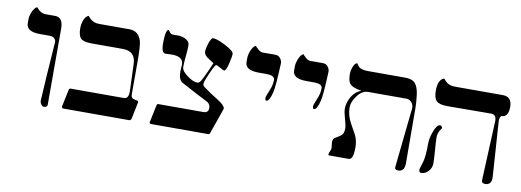

<svg xmlns="http://www.w3.org/2000/svg" viewBox="-52 -883 3226 1189"><g transform="rotate(10 1560.5 -288.0)"><path d="M272.9 -45.9V-4.9Q270.5 10.3 251.5 10.3Q241.2 10.3 232.9 -2.4Q224.6 -15.1 226.1 -27.8Q232.4 -150.9 250 -392.1Q252.4 -407.2 241.2 -418.2Q230 -429.2 214.4 -429.2H149.9Q64.9 -429.2 63.5 -481V-507.8Q63.5 -526.9 73.7 -552.2Q86.4 -582.5 104 -590.3Q110.4 -582.5 119.1 -573.7Q139.6 -556.2 163.6 -556.2H222.2Q272.9 -556.2 272.9 -486.3Z M821.3 -118.2 799.8 -12.7Q795.9 0 787.1 0H373Q361.8 0 361.8 -11.2L384.8 -120.6Q387.2 -129.4 396 -129.4H730Q760.3 -129.4 759.3 -177.7L752.9 -351.6Q749 -427.7 670.4 -427.7H474.6Q423.8 -427.7 406.2 -444.8Q388.7 -461.9 388.7 -510.3Q388.7 -530.8 396 -554.7Q407.2 -585 426.8 -592.8Q433.1 -585 441.9 -576.2Q464.8 -554.7 499 -554.7H690.4Q749 -554.7 766.6 -492.7Q774.4 -460.9 774.4 -372.1V-160.2Q774.4 -138.7 789.1 -134Q803.7 -129.4 817.4 -127Q821.3 -124.5 821.3 -118.2Z M1349.6 -167.5 1293.5 -7.8Q1291 0 1282.2 0H925.3Q911.1 0 914.1 -11.2L937 -120.6Q938.5 -129.4 948.2 -129.4H1229Q1262.2 -129.4 1261.7 -161.1Q1261.7 -185.1 1237.8 -198.2Q1180.7 -226.1 1071.3 -285.6Q1045.9 -300.8 1045.9 -353Q1045.9 -360.8 1047.1 -375.2Q1048.3 -389.6 1048.3 -396Q1048.3 -449.2 967.3 -445.8L937 -444.3Q910.2 -444.3 910.2 -502.9Q910.2 -593.3 930.7 -592.8L939.5 -581.1Q948.2 -568.8 960.9 -568.8H977.5H994.1Q1022 -568.8 1044.7 -555.4Q1067.4 -542 1067.4 -519Q1067.4 -497.6 1063 -451.9Q1058.6 -406.2 1058.6 -383.3Q1058.6 -356.4 1099.1 -328.6Q1135.7 -301.8 1161.6 -302.2Q1175.8 -302.2 1189.5 -330.1Q1217.3 -384.8 1238.8 -438Q1219.7 -450.7 1199.7 -463.4Q1175.8 -481 1175.3 -499Q1175.3 -518.1 1185.5 -550.8Q1198.2 -590.3 1210.9 -590.3Q1234.9 -590.3 1290.3 -561.8Q1345.7 -533.2 1345.7 -515.6Q1345.7 -495.1 1335.4 -454.6Q1324.2 -405.3 1311.5 -404.8Q1306.6 -404.8 1286.1 -417Q1265.6 -429.2 1257.8 -429.2Q1246.6 -429.2 1203.6 -319.8Q1194.8 -294.4 1208.5 -284.2Q1255.4 -250 1294.9 -226.1Q1357.4 -188 1349.6 -167.5Z M1650.4 -506.3Q1644 -356.4 1634.8 -323.7Q1620.6 -266.6 1602.1 -266.6Q1593.3 -266.6 1593.3 -281.7Q1593.3 -293 1609.6 -329.8Q1626 -366.7 1626 -399.9Q1627.4 -429.2 1572.8 -429.2H1525.9Q1440.9 -429.2 1439.5 -478.5V-506.3Q1439.5 -525.4 1449.7 -552.2Q1462.4 -584 1480 -590.3Q1477.5 -588.9 1495.4 -572.5Q1513.2 -556.2 1525.9 -556.2H1606.9Q1628.4 -556.2 1640.1 -539.6Q1651.9 -522.9 1650.4 -506.3Z M1949.7 -506.3Q1943.4 -356.4 1934.1 -323.7Q1919.9 -266.6 1901.4 -266.6Q1892.6 -266.6 1892.6 -281.7Q1892.6 -293 1908.9 -329.8Q1925.3 -366.7 1925.3 -399.9Q1926.8 -429.2 1872.1 -429.2H1825.2Q1740.2 -429.2 1738.8 -478.5V-506.3Q1738.8 -525.4 1749 -552.2Q1761.7 -584 1779.3 -590.3Q1776.9 -588.9 1794.7 -572.5Q1812.5 -556.2 1825.2 -556.2H1906.2Q1927.7 -556.2 1939.5 -539.6Q1951.2 -522.9 1949.7 -506.3Z M2520.5 -35.6Q2520.5 17.6 2481 17.6Q2457 17.6 2459.5 -1.5L2499 -374.5Q2501.5 -396 2487.5 -412.6Q2473.6 -429.2 2454.6 -429.2H2213.4Q2173.8 -429.2 2143.6 -385.7Q2116.7 -349.1 2116.7 -314.9Q2116.7 -266.6 2142.1 -219.7Q2178.7 -152.3 2179.2 -152.3Q2195.8 -118.2 2195.3 -74.7Q2195.3 0 2166.5 0H2043Q2038.1 0 2038.1 -6.3Q2038.1 -12.7 2044.4 -26.1Q2050.8 -39.6 2050.8 -48.3Q2050.8 -44.4 2046.9 -78.6Q2044.4 -95.2 2054.7 -109.4Q2072.3 -120.6 2092.5 -133.3Q2112.8 -146 2112.8 -180.2Q2112.8 -201.7 2100.8 -241.2Q2088.9 -280.8 2088.9 -302.2Q2088.9 -335.4 2106.4 -369.6Q2129.4 -414.1 2171.4 -429.2Q2112.8 -437 2095.2 -460.9Q2084 -475.1 2082.5 -512.7Q2081.1 -533.2 2088.9 -557.1Q2097.7 -587.4 2115.7 -592.8Q2123.5 -582.5 2131.8 -571.3Q2148.4 -556.2 2189 -556.2H2423.8Q2468.3 -556.2 2487.3 -534.4Q2506.3 -512.7 2512.7 -465.8Q2519 -415 2519 -378.4Z M3051.3 -425.3Q3040 -415 3041 -389.6L3064 -48.3Q3067.9 6.3 3025.9 6.3Q3002 6.3 3002.9 -12.7L3019.5 -387.2Q3021 -429.2 2986.3 -429.2L2710.9 -427.7Q2662.6 -427.7 2643.6 -444.8Q2624.5 -461.9 2624.5 -510.3Q2624.5 -580.1 2662.6 -592.8Q2668.9 -585 2677.7 -576.2Q2699.2 -554.7 2734.9 -554.7H3037.1Q3095.7 -555.2 3095.7 -490.2Q3095.7 -425.3 3051.3 -425.3ZM2700.7 -284.2Q2679.2 -257.3 2679.2 -227.1Q2679.2 -199.2 2683.6 -145.3Q2688 -91.3 2688 -63.5Q2688 -35.6 2668.5 -13.9Q2648.9 7.8 2622.1 7.8Q2609.4 7.8 2609.4 -12.7Q2609.4 -16.6 2623.5 -59.6Q2634.8 -96.2 2634.8 -182.6Q2634.8 -211.9 2649.9 -253.9Q2667.5 -303.2 2688 -303.2Q2695.8 -303.2 2700.2 -296.1Q2704.6 -289.1 2700.7 -284.2Z"/></g></svg>

Font: Accordance
Style: Regular
Weight: 400
Version: Version 1.1 (build May 11, 2018) Miklal Software Solutions, 